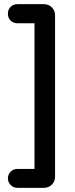

<svg xmlns="http://www.w3.org/2000/svg" viewBox="-20 -762 362 924"><path d="M18 96Q18 78 31 64.5Q44 51 64 51H146V-650H64Q44 -650 31 -663Q18 -676 18 -696Q18 -716 31 -729Q44 -742 64 -742H191Q214 -742 229.5 -726.5Q245 -711 245 -688V88Q245 111 229.5 126.5Q214 142 191 142H64Q44 142 31 128Q18 114 18 96Z"/></svg>

Font: Varela Round Precious
Style: Medium
Weight: 500
Designer: Joe Prince
Foundry: Joe Prince
Version: Version 1.000